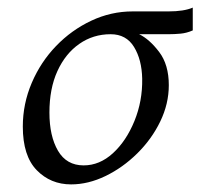

<svg xmlns="http://www.w3.org/2000/svg" viewBox="-20 -470 527 505"><path d="M424 -246Q424 -197 401.5 -150.5Q379 -104 341 -66.5Q303 -29 257.5 -7Q212 15 167 15Q113 15 76.5 -22.5Q40 -60 40 -137Q40 -197 63.5 -252Q87 -307 127.5 -349Q168 -391 220 -415.5Q272 -440 329 -440H423Q464 -440 487 -450V-390Q471 -383 455 -381.5Q439 -380 423 -380H346Q373 -367 398.5 -333.5Q424 -300 424 -246ZM271 -380Q225 -380 188.5 -354.5Q152 -329 131 -283Q110 -237 110 -174Q110 -112 132.5 -73.5Q155 -35 200 -35Q242 -35 277 -67Q312 -99 333.5 -151.5Q355 -204 354 -263Q353 -313 332.5 -346.5Q312 -380 271 -380Z"/></svg>

Font: Bona Nova
Style: Italic
Weight: 400
Italic angle: -4°
Designer: Mateusz Machalski
Foundry: Capitalics
Version: Version 4.001; ttfautohint (v1.8.3)